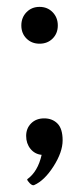

<svg xmlns="http://www.w3.org/2000/svg" viewBox="-20 -430 244 558"><path d="M79 108Q74 110 66.5 102.5Q59 95 59 91Q90 69 101 20Q81 18 68.5 2.5Q56 -13 56 -35Q56 -57 70.5 -71.5Q85 -86 108.5 -86Q132 -86 147 -71Q162 -56 162 -22Q162 12 135.5 53.5Q109 95 79 108ZM133 -318Q118 -303 95 -303Q72 -303 57 -318Q42 -333 42 -356Q42 -379 57 -394.5Q72 -410 95 -410Q118 -410 133 -394.5Q148 -379 148 -356Q148 -333 133 -318Z"/></svg>

Font: Karma
Style: Regular
Weight: 400
Designer: Joana Correia
Foundry: Indian Type Foundry
Version: Version 1.202;PS 1.0;hotconv 1.0.78;makeotf.lib2.5.61930; tt